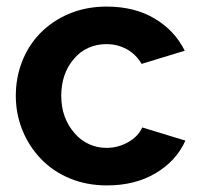

<svg xmlns="http://www.w3.org/2000/svg" viewBox="-20 -553 604 583"><path d="M103 -72Q140 -33 191.5 -11.5Q243 10 305 10Q390 10 452.5 -27Q515 -64 543 -126L412 -166Q400 -139 369.5 -121.5Q339 -104 303 -104Q275 -104 250 -115.5Q225 -127 207 -148Q166 -194 166 -262Q166 -331 206 -376Q224 -397 249 -408Q274 -419 303 -419Q337 -419 365 -403.5Q393 -388 410 -359L541 -399Q510 -461 449 -497Q388 -533 304 -533Q242 -533 190.5 -511.5Q139 -490 102 -452Q66 -415 47 -366Q28 -317 28 -262Q28 -208 47.5 -159Q67 -110 103 -72Z"/></svg>

Font: RT Raleway Bold
Style: Regular
Weight: 400
Designer: Matt McInerney, Pablo Impallari, Rodrigo Fuenzalida — Edited by Milan Moffatt in April 2016
Foundry: Matt McInerney, Pablo Impallari, Rodrigo Fuenzalida — Edited by Milan Moffatt in April 2016
Version: Version 3.001